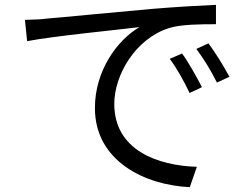

<svg xmlns="http://www.w3.org/2000/svg" viewBox="-20 -740 1040 793"><path d="M92 -570C200 -591 469 -617 556 -628C465 -575 372 -449 372 -294C372 -73 581 25 764 33L793 -51C632 -56 452 -119 452 -311C452 -428 537 -579 678 -624C727 -640 816 -640 872 -640V-720C804 -717 713 -712 605 -703C423 -687 236 -668 171 -663C152 -660 122 -659 83 -658ZM791 -538C823 -495 852 -447 876 -399L928 -423C921 -434 915 -445 908 -458L885 -496C869 -521 853 -545 841 -561ZM681 -497C712 -456 740 -404 763 -356L814 -380C792 -423 756 -487 732 -519Z"/></svg>

Font: Spoqa Han Sans Neo Regular
Style: Regular
Weight: 400
Designer: [Spoqa Han Sans Neo] Dong-huui Kim  Younghwa Kang  Yujin Lee  [Noto Sans] Ryoko NISHIZUKA  (kana & ideographs); Paul D. 
Foundry: Spoqa (http://www.spoqa-han-sans.com)
Version: Version 1.000